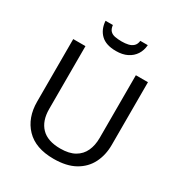

<svg xmlns="http://www.w3.org/2000/svg" viewBox="-210 -1066 1152 1224"><g transform="rotate(30 365.5 -454.0)"><path d="M640 -252Q640 -178 610 -118.5Q580 -59 518.5 -24.5Q457 10 362 10Q229 10 159.5 -62.5Q90 -135 90 -254V-714H180V-251Q180 -164 226.5 -116Q273 -68 367 -68Q432 -68 472.5 -91.5Q513 -115 532 -156.5Q551 -198 551 -252V-714H640ZM521 -918Q518 -878 498.5 -848Q479 -818 445 -801Q411 -784 363 -784Q289 -784 251.5 -820.5Q214 -857 210 -918H264Q267 -891 279.5 -877.5Q292 -864 313.5 -859.5Q335 -855 365 -855Q391 -855 412.5 -860Q434 -865 448.5 -878.5Q463 -892 466 -918Z"/></g></svg>

Font: Noto Sans Myanmar
Style: Regular
Weight: 400
Designer: Monotype Design Team
Foundry: Monotype Imaging Inc.
Version: Version 2.107